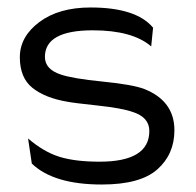

<svg xmlns="http://www.w3.org/2000/svg" viewBox="-20 -482 523 513"><path d="M161 -210Q101 -220 67 -247Q33 -274 33 -329Q33 -384 85 -423Q137 -462 222 -462Q344 -462 389 -408L384 -358Q334 -401 228 -401Q100 -401 100 -330Q100 -297 142 -283Q174 -272 254.5 -264Q335 -256 366 -244Q446 -212 446 -134Q446 -70 400.5 -29.5Q355 11 252 11Q123 11 65 -45L55 -112Q97 -76 139 -63Q181 -50 246 -50Q379 -50 379 -132Q379 -169 334 -183Q306 -193 241 -200Q176 -207 161 -210Z"/></svg>

Font: Charger Pro
Style: Lit
Weight: 300
Designer: Jasper
Foundry: Cannot Into Space Fonts
Version: Version 1.09